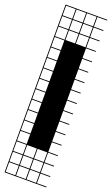

<svg xmlns="http://www.w3.org/2000/svg" viewBox="-190 -918 630 1081"><g transform="rotate(20 125.0 -377.5)"><path d="M0 125V-879.8H250V-875H192.3V-817.3H250V-812.5H192.3V-754.8H250V-750H192.3V-692.3H250V-687.5H192.3V-629.8H250V-625H192.3V-567.3H250V-562.5H192.3V-504.8H250V-500H192.3V-442.3H250V-437.5H192.3V-379.8H250V-375H192.3V-317.3H250V-312.5H192.3V-254.8H250V-250H192.3V-192.3H250V-187.5H192.3V-129.8H250V-125H192.3V-67.3H250V-62.5H192.3V-4.8H250V0H192.3V57.7H250V62.5H192.3V120.2H250V125ZM4.8 -817.3H62.5V-875H4.8ZM67.3 -817.3H125V-875H67.3ZM129.8 -817.3H187.5V-875H129.8ZM4.8 -754.8H62.5V-812.5H4.8ZM67.3 -754.8H125V-812.5H67.3ZM129.8 -754.8H187.5V-812.5H129.8ZM4.8 -692.3H62.5V-750H4.8ZM67.3 -692.3H125V-750H67.3ZM129.8 -692.3H187.5V-750H129.8ZM62.5 -687.5H4.8V-629.8H62.5ZM4.8 -567.3H62.5V-625H4.8ZM4.8 -504.8H62.5V-562.5H4.8ZM4.8 -442.3H62.5V-500H4.8ZM4.8 -379.8H62.5V-437.5H4.8ZM4.8 -317.3H62.5V-375H4.8ZM4.8 -254.8H62.5V-312.5H4.8ZM4.8 -192.3H62.5V-250H4.8ZM4.8 -129.8H62.5V-187.5H4.8ZM4.8 -67.3H62.5V-125H4.8ZM4.8 -4.8H62.5V-62.5H4.8ZM67.3 -4.8H125V-62.5H67.3ZM129.8 -4.8H187.5V-62.5H129.8ZM4.8 57.7H62.5V0H4.8ZM67.3 57.7H125V0H67.3ZM129.8 57.7H187.5V0H129.8ZM4.8 120.2H62.5V62.5H4.8ZM67.3 120.2H125V62.5H67.3ZM129.8 120.2H187.5V62.5H129.8Z"/></g></svg>

Font: Yarndings 12 Charted
Style: Regular
Weight: 400
Designer: Sarah Cadigan-Fried
Version: Version 1.000; ttfautohint (v1.8.4.7-5d5b)